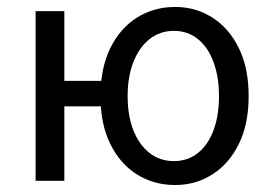

<svg xmlns="http://www.w3.org/2000/svg" viewBox="-20 -518 778 550"><path d="M82 0V-486.1H164.3V-286.3H287.1V-213.4H164.3V0ZM481.8 12Q421 12 372.5 -18.2Q324.1 -48.5 295.9 -105.6Q267.8 -162.7 267.8 -242.4Q267.8 -322.8 295.9 -380Q324.1 -437.3 372.5 -467.7Q421 -498.1 481.8 -498.1Q540.1 -498.1 587.8 -468Q635.6 -438 663.9 -380.8Q692.3 -323.5 692.3 -242.4Q692.3 -161.9 663.9 -105Q635.6 -48.1 587.8 -18.1Q540.1 12 481.8 12ZM478.1 -56.5Q517.9 -56.5 546.9 -79.7Q576 -102.9 591.6 -144.8Q607.3 -186.7 607.3 -242.4Q607.3 -298.1 591.6 -340.3Q576 -382.6 546.9 -406.1Q517.9 -429.6 478.1 -429.6Q438.4 -429.6 408.5 -406.1Q378.7 -382.6 362.1 -340.3Q345.6 -298.1 345.6 -242.4Q345.6 -186.7 362.1 -144.8Q378.7 -102.9 408.5 -79.7Q438.4 -56.5 478.1 -56.5Z"/></svg>

Font: Source Sans 3 VF
Style: Regular
Weight: 200
Designer: Paul D. Hunt
Foundry: Adobe
Version: Version 3.046;hotconv 1.0.118;makeotfexe 2.5.65603